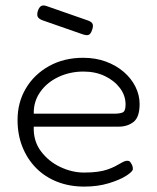

<svg xmlns="http://www.w3.org/2000/svg" viewBox="-20 -678 582 711"><path d="M292 13Q237 13 191.5 -5Q146 -23 113.5 -56Q81 -89 63 -134Q45 -179 45 -234Q45 -299 76 -351Q107 -403 162 -433.5Q217 -464 288 -464Q334 -464 372 -450Q410 -436 438 -412Q466 -388 481.5 -357Q497 -326 497 -293Q497 -244 474.5 -226.5Q452 -209 420 -209H105Q103 -156 131.5 -118Q160 -80 203.5 -59.5Q247 -39 291 -39Q320 -39 341.5 -42Q363 -45 378.5 -50.5Q394 -56 405 -61.5Q416 -67 425 -72.5Q434 -78 442 -81Q447 -83 453.5 -82.5Q460 -82 463 -77Q468 -70 470 -64.5Q472 -59 472 -52Q472 -43 448 -27.5Q424 -12 383 0.5Q342 13 292 13ZM105 -257H403Q423 -257 434 -261.5Q445 -266 445 -291Q445 -324 424.5 -351.5Q404 -379 369 -396Q334 -413 289 -413Q239 -413 196.5 -393Q154 -373 129 -337.5Q104 -302 105 -257ZM286 -551 137 -603Q124 -608 120 -615.5Q116 -623 120 -637Q125 -652 133 -656Q141 -660 154 -655L306 -602Q320 -597 323 -589Q326 -581 321 -567Q316 -552 308.5 -549Q301 -546 286 -551Z"/></svg>

Font: Fredoka Light
Style: Regular
Weight: 300
Designer: Ben Nathan
Foundry: Milena B. Brandão, Ben Nathan
Version: Version 2.001